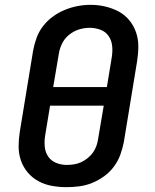

<svg xmlns="http://www.w3.org/2000/svg" viewBox="-20 -766 640 794"><path d="M255 8Q224 8 194 2.5Q164 -3 138.5 -17Q113 -31 94.5 -53Q76 -75 66.5 -102.5Q57 -130 57 -160.5Q57 -191 62 -222L117 -557Q122 -584 131.5 -610Q141 -636 158.5 -658.5Q176 -681 199.5 -698Q223 -715 249 -725.5Q275 -736 301.5 -741Q328 -746 355 -746Q386 -746 415.5 -739Q445 -732 470.5 -718.5Q496 -705 514.5 -682.5Q533 -660 542.5 -632.5Q552 -605 552 -574.5Q552 -544 547 -513L492 -178Q487 -152 477.5 -126Q468 -100 451 -77Q434 -54 410.5 -37Q387 -20 361 -9.5Q335 1 308 4.5Q281 8 255 8ZM200 -406H422L442 -528Q446 -551 444 -574.5Q442 -598 429.5 -616.5Q417 -635 395.5 -643Q374 -651 351 -651Q328 -651 306 -644Q284 -637 265.5 -622Q247 -607 236.5 -585.5Q226 -564 223 -542ZM256 -84Q272 -84 287 -86.5Q302 -89 316 -95.5Q330 -102 343 -112.5Q356 -123 365 -136Q374 -149 379 -163.5Q384 -178 386 -193L409 -329H187L167 -207Q163 -184 165 -160.5Q167 -137 179 -119Q191 -101 212 -92.5Q233 -84 256 -84Z"/></svg>

Font: Iosevka Slab Semibold Extended
Style: Italic
Weight: 600
Width: 7
Italic angle: -9°
Monospace: yes
Designer: Belleve Invis
Foundry: Belleve Invis
Version: Version 11.1.0; ttfautohint (v1.8.3)